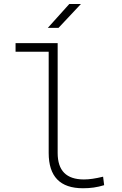

<svg xmlns="http://www.w3.org/2000/svg" viewBox="-20 -953 626 982"><path d="M404.3 9.8C443.4 9.8 475.6 5.4 512.7 -5.9L507.3 -49.3C466.8 -39.6 437 -35.2 409.2 -35.2C319.3 -35.2 274.9 -80.1 274.9 -170.9V-732.4H59.6V-688.5H229V-170.9C229 -50.3 287.1 9.8 404.3 9.8ZM224.6 -810.5H279.3L394 -932.6H334.5Z"/></svg>

Font: Cascadia Mono PL ExtraLight
Style: Regular
Weight: 200
Monospace: yes
Designer: Aaron Bell
Foundry: Saja Typeworks
Version: Version 2404.023